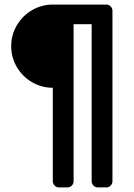

<svg xmlns="http://www.w3.org/2000/svg" viewBox="-20 -720 587 840"><path d="M445 -700Q456 -700 464 -692Q472 -684 472 -673V73Q472 84 464 92Q456 100 445 100H408Q397 100 389 92Q381 84 381 73V-614H302V73Q302 84 294 92Q286 100 275 100H238Q227 100 219 92Q211 84 211 73V-336Q162 -336 120 -360.5Q78 -385 53.5 -427Q29 -469 29 -518Q29 -567 53.5 -609Q78 -651 120 -675.5Q162 -700 211 -700Z"/></svg>

Font: Contemporary
Style: Regular
Weight: 400
Designer: Victor Tran
Foundry: Victor Tran
Version: Version 1.100